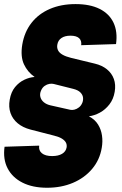

<svg xmlns="http://www.w3.org/2000/svg" viewBox="-21 -759 587 926"><path d="M206.1 146.5Q136.2 146.5 87.4 121.8Q38.6 97.2 15.6 52.7Q-7.3 8.3 1 -51.3L168 -56.6Q164.6 -33.2 181.2 -19.8Q197.8 -6.3 230.5 -6.3Q260.3 -6.3 278.6 -17.3Q296.9 -28.3 300.3 -48.3Q302.2 -61 296.9 -71.3Q291.5 -81.5 278.1 -90.1Q264.6 -98.6 241.2 -104.5L125.5 -134.3Q88.9 -144 64.5 -164.3Q40 -184.6 29.8 -213.6Q19.5 -242.7 25.9 -278.3Q32.2 -315.4 51.5 -338.9Q70.8 -362.3 96.2 -374.3Q121.6 -386.2 145.5 -387.7V-388.2Q111.8 -411.6 94.5 -449Q77.1 -486.3 86.4 -543.9Q96.7 -605 130.9 -648.7Q165 -692.4 219.2 -715.8Q273.4 -739.3 343.3 -739.3Q413.1 -739.3 459.5 -716.1Q505.9 -692.9 526.4 -649.7Q546.9 -606.4 538.6 -546.4L370.6 -541Q373.5 -563 360.4 -575Q347.2 -586.9 318.8 -586.9Q292 -586.9 275.4 -575.7Q258.8 -564.5 255.4 -543.5Q252.9 -528.8 258.8 -516.6Q264.6 -504.4 280.3 -495.4Q295.9 -486.3 321.3 -480L436.5 -452.1Q471.2 -443.8 494.6 -424.8Q518.1 -405.8 528.1 -378.2Q538.1 -350.6 532.2 -316.4Q526.4 -280.8 506.6 -255.4Q486.8 -230 460.7 -215.8Q434.6 -201.7 408.7 -198.2L408.2 -197.8Q437 -182.6 451.9 -158.4Q466.8 -134.3 470.9 -105.2Q475.1 -76.2 469.7 -45.9Q460 12.2 423.3 55.7Q386.7 99.1 330.8 122.8Q274.9 146.5 206.1 146.5ZM317.9 -229.5Q326.7 -227.5 337.9 -230.2Q349.1 -232.9 359.6 -241Q370.1 -249 376 -263.2Q380.9 -275.4 379.4 -288.6Q377.9 -301.8 366.7 -313.2Q355.5 -324.7 331.5 -330.6L238.3 -354Q229.5 -356.4 217.5 -354.5Q205.6 -352.5 194.3 -344.7Q183.1 -336.9 176.8 -321.8Q169.9 -305.7 173.8 -291Q177.7 -276.4 190.4 -265.9Q203.1 -255.4 222.2 -251Z"/></svg>

Font: Inter 28pt Black
Style: Italic
Weight: 900
Italic angle: -9.3988°
Designer: Rasmus Andersson
Foundry: rsms
Version: Version 4.001;git-66647c0bb